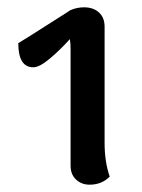

<svg xmlns="http://www.w3.org/2000/svg" viewBox="-20 -730 387 525"><path d="M173 -277V-595Q173 -613 171 -623Q145 -594 116.5 -570Q88 -546 71 -546Q30 -546 30 -612Q33 -613 141 -682Q154 -690 161.5 -695Q169 -700 172 -702Q190 -710 210 -710Q235 -710 250.5 -696Q266 -682 266 -657V-340Q266 -287 280 -247Q258 -225 225 -225Q203 -225 188 -239Q173 -253 173 -277Z"/></svg>

Font: Arima Madurai ExtraBold
Style: Regular
Weight: 800
Designer: Joana Correia and Natanael Gama
Foundry: NDISCOVER
Version: Version 1.019